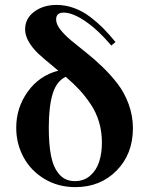

<svg xmlns="http://www.w3.org/2000/svg" viewBox="-20 -748 596 780"><path d="M449.2 -577.1 432.1 -563Q378.9 -626 327.1 -661.4Q275.4 -696.8 238.8 -696.8Q208 -696.8 208 -668.9Q208 -649.9 225.1 -627.9Q242.2 -606 269.8 -583Q297.4 -560.1 330.8 -533.7Q364.3 -507.3 397.5 -475.1Q430.7 -442.9 458.3 -407Q485.8 -371.1 502.9 -324.2Q520 -277.3 520 -227.1Q520 -122.6 453.9 -55.2Q387.7 12.2 286.1 12.2Q216.3 12.2 160.9 -21Q105.5 -54.2 75.7 -109.1Q45.9 -164.1 45.9 -229Q45.9 -310.5 92.8 -375.7Q139.6 -440.9 216.8 -460.9Q151.9 -514.2 134.3 -531.2Q82 -583 82 -628.9Q82 -672.9 118.9 -700.4Q155.8 -728 210 -728Q245.6 -728 280.3 -715.6Q314.9 -703.1 345.5 -679.9Q376 -656.7 399.9 -632.6Q423.8 -608.4 449.2 -577.1ZM247.1 -436Q210 -418.9 194.1 -367.4Q178.2 -315.9 178.2 -230Q178.2 -159.7 187.7 -113Q197.3 -66.4 221.2 -39.3Q245.1 -12.2 284.2 -12.2Q320.8 -12.2 346.2 -34.2Q371.6 -56.2 382.8 -90.8Q394 -125.5 394 -168.9Q394 -212.9 382.3 -252.4Q370.6 -292 348.1 -325.2Q325.7 -358.4 302.5 -383.3Q279.3 -408.2 247.1 -436Z"/></svg>

Font: Flanker Steampunk
Style: Bold
Weight: 700
Designer: Alexey Kryukov, Leonardo Di Lena
Foundry: Alexey Kryukov, Leonardo Di Lena
Version: 1.210